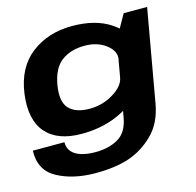

<svg xmlns="http://www.w3.org/2000/svg" viewBox="-122 -716 1101 1077"><g transform="rotate(-15 428.0 -178.0)"><path d="M304.5 237Q418 237 498 210.5Q578 184 643.2 120.5Q708.5 57 728 -51.5L823 -589H687L611 -454L535.5 -26Q521 59.5 466 91.2Q411 123 332.5 123Q285.5 123 250.2 112Q215 101 196.5 79Q178 57 178.5 24H-5Q-8.5 138.5 83.2 187.8Q175 237 304.5 237ZM285.5 4Q421.5 4 526.2 -52Q631 -108 639.5 -158L574 -245Q566 -197.5 503 -159Q440 -120.5 365 -120.5Q285 -120.5 246.5 -160.5Q208 -200.5 223.5 -295Q239.5 -390 293 -429.8Q346.5 -469.5 426.5 -469.5Q501.5 -469.5 551 -431.2Q600.5 -393 592.5 -346L687 -429Q696 -479 610 -536.8Q524 -594.5 388 -594.5Q248 -594.5 150.2 -519.2Q52.5 -444 32.5 -296Q13 -149 79.2 -72.5Q145.5 4 285.5 4Z"/></g></svg>

Font: Anybody Expanded
Style: Bold Italic
Weight: 700
Width: 7
Italic angle: -10°
Version: Version 1.113;gftools[0.9.25]